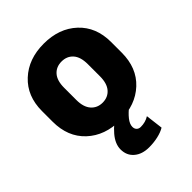

<svg xmlns="http://www.w3.org/2000/svg" viewBox="-188 -553 829 829"><g transform="rotate(-45 226.5 -138.5)"><path d="M15.6 -192.4Q15.6 -99.6 74.2 -44.9Q132.8 9.8 226.6 9.8Q320.3 9.8 378.9 -44.9Q437.5 -99.6 437.5 -192.4V-257.3Q437.5 -348.6 378.9 -403.3Q320.3 -458 226.6 -458Q133.3 -458 74.5 -403.3Q15.6 -348.6 15.6 -257.3ZM154.3 -260.7Q154.3 -304.7 174.1 -326.9Q193.8 -349.1 226.6 -349.1Q259.3 -349.1 279.1 -326.9Q298.8 -304.7 298.8 -260.7V-186.5Q298.8 -143.1 279.1 -120.4Q259.3 -97.7 226.6 -97.7Q194.3 -97.7 174.3 -120.4Q154.3 -143.1 154.3 -186.5ZM244.6 -32.7Q195.8 -1.5 167 32.2Q138.2 65.9 138.2 99.6Q138.2 136.7 164.1 158.7Q189.9 180.7 232.4 180.7Q260.7 180.7 286.6 174.8Q312.5 168.9 330.1 158.2L320.3 78.6Q308.6 85.9 295.7 89.4Q282.7 92.8 269 92.8Q257.3 92.8 250.2 85.7Q243.2 78.6 243.2 66.9Q243.2 49.8 258.5 30.5Q273.9 11.2 297.9 -7.3Z"/></g></svg>

Font: Roboto Flex Super Cond Bold
Style: Regular
Weight: 700
Width: 3
Designer: Berlow after Robertson
Foundry: Google
Version: Version 3.000